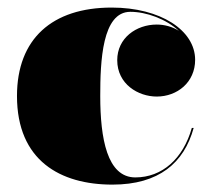

<svg xmlns="http://www.w3.org/2000/svg" viewBox="-20 -490 580 520"><path d="M504.5 -143.5H499.5C476 -60 419 -9.5 346.5 -9.5C270 -9.5 251.5 -115.5 251.5 -230C251.5 -324 256.5 -458 333 -458C376.5 -458 429.5 -438.5 464.5 -406.5C447 -417.5 426 -423.5 404.5 -423.5C349 -423.5 297.5 -387 297.5 -327C297.5 -262 354.5 -228.5 404.5 -228.5C460 -228.5 508.5 -267 508.5 -328C508.5 -408 414.5 -469.5 282.5 -469.5C121.5 -469.5 26 -385 26 -230C26 -55 143.5 10 284.5 10C410.5 10 478.5 -49 504.5 -143.5Z"/></svg>

Font: Bodoni* 36pt Fatface
Style: Regular
Weight: 900
Version: Version 2.3